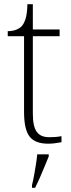

<svg xmlns="http://www.w3.org/2000/svg" viewBox="-20 -677 340 918"><path d="M210 10Q148 10 121.5 -24Q95 -58 95 -142V-504H17V-528Q38 -528 55 -534Q72 -540 83 -551Q94 -562 102 -586.5Q110 -611 111 -657H137V-536H265V-504H137V-134Q137 -73 155.5 -47Q174 -21 215 -21Q232 -21 245 -22Q258 -23 274 -26V3Q258 6 242 8Q226 10 210 10ZM133 208Q139 184 143.5 158.5Q148 133 152 108Q156 83 158 61H213V71Q204 92 193 119.5Q182 147 170 174Q158 201 148 221H133Z"/></svg>

Font: Noto Serif Gujarati ExtraLight
Style: Regular
Weight: 250
Version: Version 2.102